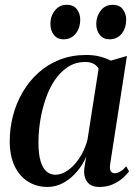

<svg xmlns="http://www.w3.org/2000/svg" viewBox="-20 -748 562 779"><path d="M427 -82.5Q424 -61 429.5 -53Q435 -45 445.5 -45Q455 -45 467.2 -51.8Q479.5 -58.5 492 -73.5L503.5 -53Q495 -40.5 478 -25.5Q461 -10.5 437.2 0Q413.5 10.5 383.5 10.5Q349 10.5 333.8 -10.2Q318.5 -31 322 -64.5L330 -113.5Q317.5 -82 293.8 -53.5Q270 -25 239 -7.2Q208 10.5 172.5 10.5Q128.5 10.5 93.8 -11.2Q59 -33 39.2 -74.5Q19.5 -116 19.5 -176Q19.5 -228 32.8 -278.8Q46 -329.5 71.8 -373.8Q97.5 -418 135.2 -452.2Q173 -486.5 222 -505.8Q271 -525 330.5 -525Q359 -525 384.2 -518.8Q409.5 -512.5 430 -502L495 -521ZM380 -469.5Q374 -481 360.5 -488.8Q347 -496.5 326 -496.5Q286.5 -496.5 255.8 -476.5Q225 -456.5 202.2 -422.8Q179.5 -389 165 -346.2Q150.5 -303.5 143.2 -258Q136 -212.5 136 -169.5Q136 -122.5 144.8 -93.8Q153.5 -65 169 -52Q184.5 -39 204.5 -39Q224 -39 243.8 -49.8Q263.5 -60.5 281.2 -79.8Q299 -99 313 -125Q327 -151 335 -181.5ZM237 -588.5Q213 -588.5 198.8 -606.2Q184.5 -624 184.5 -651.5Q184.5 -682.5 202.8 -705.5Q221 -728.5 251 -728.5Q279 -728.5 292.2 -710.2Q305.5 -692 305.5 -669Q305.5 -634.5 287.2 -611.5Q269 -588.5 237 -588.5ZM423.5 -588.5Q399.5 -588.5 385 -606.2Q370.5 -624 370.5 -651.5Q371 -682.5 389 -705.5Q407 -728.5 437 -728.5Q465 -728.5 478.5 -710.2Q492 -692 492 -669Q492 -634.5 473.8 -611.5Q455.5 -588.5 423.5 -588.5Z"/></svg>

Font: Merriweather 120pt Medium
Style: Italic
Weight: 500
Italic angle: -7.8°
Version: Version 2.101